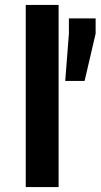

<svg xmlns="http://www.w3.org/2000/svg" viewBox="-20 -763 410 783"><path d="M85 0V-743H219V0ZM246 -433 261 -626V-688H370V-626L325 -433Z"/></svg>

Font: Saira Expanded SemiBold
Style: Regular
Weight: 600
Width: 7
Designer: Hector Gatti with collaboration of the Omnibus-Type team
Foundry: Omnibus-Type
Version: Version 1.100; ttfautohint (v1.8.3)